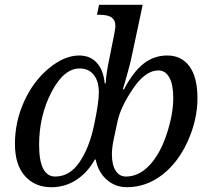

<svg xmlns="http://www.w3.org/2000/svg" viewBox="-20 -780 896 810"><path d="M383.8 -106.9H379.9Q349.6 -52.2 302.2 -21.2Q254.9 9.8 196.8 9.8Q127.4 9.8 85.2 -37.4Q43 -84.5 43 -172.9Q43 -266.6 81.8 -352.1Q120.6 -437.5 186 -491.7Q251.5 -545.9 314 -545.9Q359.9 -545.9 387.9 -515.6Q416 -485.4 421.9 -428.2H425.8Q427.2 -453.6 431.4 -479.5Q435.5 -505.4 440.9 -530.8L460 -626Q462.9 -640.1 464.8 -652.6Q466.8 -665 466.8 -670.9Q466.8 -694.3 451.2 -706.1Q435.5 -717.8 397 -717.8H389.2L397.9 -759.8H582L534.2 -535.2Q530.3 -516.6 518.3 -472.7Q506.3 -428.7 498 -402.8H502.9Q541.5 -476.6 585.4 -511.2Q629.4 -545.9 686 -545.9Q745.6 -545.9 779.3 -500Q813 -454.1 813 -365.2Q813 -274.9 772 -184.1Q731 -93.3 663.3 -41.7Q595.7 9.8 515.1 9.8Q466.3 9.8 430.2 -22Q394 -53.7 383.8 -106.9ZM647.9 -482.9Q593.3 -482.9 541.3 -406.2Q489.3 -329.6 476.1 -269L460 -193.8Q456.1 -175.8 454.1 -159.4Q452.1 -143.1 452.1 -128.9Q452.1 -84.5 468 -59.8Q483.9 -35.2 511.2 -35.2Q565.9 -35.2 610.8 -83Q655.8 -130.9 683.3 -214.4Q710.9 -297.9 710.9 -366.2Q710.9 -423.3 694.3 -453.1Q677.7 -482.9 647.9 -482.9ZM315.9 -491.2Q249 -491.2 197 -391.1Q145 -291 145 -168.9Q145 -102.1 162.1 -68.6Q179.2 -35.2 212.9 -35.2Q273.9 -35.2 315.4 -95.9Q356.9 -156.7 377 -252.4Q397 -348.1 397 -389.2Q397 -437.5 375.5 -464.4Q354 -491.2 315.9 -491.2Z"/></svg>

Font: Droid Serif
Style: Italic
Weight: 400
Italic angle: -12°
Designer: Monotype Design team
Foundry: Monotype Imaging Inc.
Version: Version 1.03